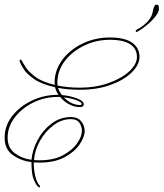

<svg xmlns="http://www.w3.org/2000/svg" viewBox="-39 -693 707 830"><path d="M557 -557Q550 -553 548 -557Q546 -561 553 -565Q584 -582 601 -602Q618 -622 621 -641Q623 -654 627 -663.5Q631 -673 638 -673Q643 -673 645.5 -670Q648 -667 648 -654Q648 -642 634.5 -624Q621 -606 600 -588Q579 -570 557 -557ZM127 115Q118 109 107.5 85Q97 61 97 10V8Q51 2 16 -23Q-19 -48 -19 -98Q-19 -149 13.5 -191Q46 -233 98.5 -258Q151 -283 210 -283H214Q203 -299 199 -316Q140 -329 108 -351.5Q76 -374 63 -395Q50 -416 47 -425Q44 -433 48 -435Q52 -437 55 -431Q59 -423 71.5 -403Q84 -383 113.5 -361Q143 -339 198 -326Q197 -330 197 -335Q197 -390 230.5 -434.5Q264 -479 318.5 -505Q373 -531 436 -531Q500 -531 532 -508.5Q564 -486 564 -447Q564 -413 530.5 -380Q497 -347 439 -326Q381 -305 308 -305Q280 -305 256.5 -307Q233 -309 212 -313Q217 -297 229 -282Q263 -279 293 -268Q323 -257 323 -242Q323 -235 318 -232.5Q313 -230 306 -230Q283 -230 260 -242Q237 -254 221 -274Q215 -274 210 -274Q154 -274 104.5 -249.5Q55 -225 24.5 -185Q-6 -145 -6 -98Q-6 -54 24.5 -31Q55 -8 97 -2Q101 -45 123.5 -87.5Q146 -130 183.5 -158.5Q221 -187 267 -187Q297 -187 312 -168.5Q327 -150 327 -127Q327 -101 305 -68.5Q283 -36 239.5 -13Q196 10 131 10Q119 10 107 9Q107 12 107 17Q108 48 114.5 72.5Q121 97 133 110Q135 113 134 116Q133 119 127 115ZM209 -335Q209 -329 210 -323Q231 -319 255 -316.5Q279 -314 308 -314Q373 -314 429 -333.5Q485 -353 519 -384Q553 -415 553 -447Q553 -482 524 -501.5Q495 -521 436 -521Q377 -521 325 -496Q273 -471 241 -429Q209 -387 209 -335ZM314 -244Q314 -252 289.5 -260.5Q265 -269 237 -272Q251 -257 269.5 -248Q288 -239 306 -239Q314 -239 314 -244ZM268 -178Q227 -178 192 -151.5Q157 -125 134 -84.5Q111 -44 108 -1Q119 0 131 0Q193 0 233.5 -22Q274 -44 294.5 -73.5Q315 -103 315 -127Q315 -147 304 -162.5Q293 -178 268 -178Z"/></svg>

Font: Kapakana Light
Style: Regular
Weight: 300
Designer: Kyosuke Nagai
Version: Version 1.000